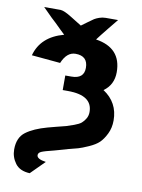

<svg xmlns="http://www.w3.org/2000/svg" viewBox="-85 -641 643 870"><g transform="rotate(10 236.5 -205.5)"><path d="M30 -357Q54 -446 158 -474L138 -493Q105 -526 89 -540L47 -582H123Q140 -581 175 -559L225 -528Q235 -535 253 -548.5Q271 -562 279 -567Q287 -572 301 -577Q315 -582 330 -582H387Q382 -576 350 -536.5Q318 -497 304 -478Q422 -460 422 -348Q422 -290 377 -258Q446 -213 446 -130Q446 -96 432.5 -68.5Q419 -41 403 -25.5Q387 -10 356.5 3.5Q326 17 310 21.5Q294 26 262 34H263L206 50Q161 61 147.5 67Q134 73 134 84Q134 102 176 108L113 171Q67 169 46 140.5Q25 112 25 77Q25 22 60 -4Q95 -30 157 -47L195 -57Q225 -64 238.5 -68Q252 -72 274 -80Q296 -88 306 -96.5Q316 -105 324 -118.5Q332 -132 332 -149Q332 -226 219 -226H195V-293H223Q281 -293 281 -343Q281 -398 224 -398Q184 -398 162 -345Z"/></g></svg>

Font: Coval
Style: Heavy
Weight: 900
Foundry: Context Ltd
Version: Version 001.000